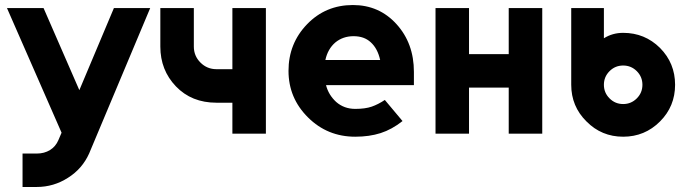

<svg xmlns="http://www.w3.org/2000/svg" viewBox="-20 -532 2737 764"><path d="M7.7 -500 225 -4 212.3 25.7Q201.3 51.3 179 65Q156.3 79 126.3 79H69.7V212H126.3Q193.7 212 250.7 175.3Q307.3 139.7 334.7 78.7L577.7 -500H433.3L295.7 -173.3L153.3 -500Z M618 -500V-346.7Q618 -253 680 -188.3Q742.3 -123.3 841.3 -123.3H904.7V0H1038V-500H904.7V-256.7H841.3Q804 -256.7 777.7 -283Q751.3 -309.3 751.3 -346.7V-500Z M1627 -193.3V-246Q1627 -359.7 1557.7 -436Q1488.7 -512 1384.3 -512Q1276 -512 1202.3 -436Q1128 -359.3 1128 -250Q1128 -141.7 1205.7 -64.7Q1282.7 12 1393.7 12Q1449.3 12 1494.3 -2.3Q1539.3 -16.7 1581.7 -50.3L1511.3 -134.3Q1485 -116.7 1459.2 -107.7Q1433.3 -98.7 1393.7 -98.7Q1349.3 -98.7 1317.7 -126.3Q1287 -154.7 1277.3 -193.3ZM1387 -388Q1429 -388 1455 -364Q1482.7 -339 1492.7 -293.3H1274.7Q1284.3 -337.3 1314.3 -363Q1344.7 -388 1387 -388Z M1713 0H1846.3V-183.3H2004.3V0H2137.7V-500H2004.3V-316.7H1846.3V-500H1713Z M2459.7 -271.3Q2491.4 -271.3 2513.9 -248.9Q2536.3 -226.4 2536.3 -194.7Q2536.3 -162.9 2513.9 -140.5Q2491.4 -118 2459.7 -118Q2427.9 -118 2405.5 -140.5Q2383 -162.9 2383 -194.7Q2383 -226.4 2405.5 -248.9Q2427.9 -271.3 2459.7 -271.3ZM2459.7 -401.3Q2417.3 -401.3 2383 -379.7V-500H2253V-194.7Q2253 -108.7 2313.7 -48.7Q2373.7 12 2459.7 12Q2545.7 12 2606.3 -48.7Q2666.3 -108.7 2666.3 -194.7Q2666.3 -280.7 2606.3 -341.3Q2545.7 -401.3 2459.7 -401.3Z"/></svg>

Font: Unageo Variable
Style: Regular
Weight: 300
Designer: Richard Sepsi
Foundry: Richard Sepsi
Version: Version 2.200